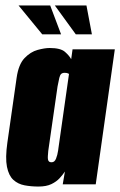

<svg xmlns="http://www.w3.org/2000/svg" viewBox="-20 -676 441 704"><path d="M121 8Q94 8 70 3.5Q46 -1 29 -16.5Q12 -32 5.5 -64.5Q-1 -97 7 -153L41 -391Q48 -440 70 -463Q92 -486 118 -493Q144 -500 162 -500Q202 -500 218 -486Q234 -472 241 -459L246 -495H401L331 0H210L218 -47Q210 -35 198.5 -22.5Q187 -10 168.5 -1Q150 8 121 8ZM169 -81Q175 -81 179 -84.5Q183 -88 185.5 -94.5Q188 -101 190 -108.5Q192 -116 193 -123.5Q194 -131 195 -138L233 -405Q231 -406 229 -407Q227 -408 224 -408.5Q221 -409 217 -409Q209 -409 204.5 -405Q200 -401 197.5 -390.5Q195 -380 191 -359L157 -123Q156 -112 155.5 -104Q155 -96 156 -91Q157 -86 160 -83.5Q163 -81 169 -81ZM317 -550H258L181 -656H297ZM204 -550H135L48 -656H164Z"/></svg>

Font: Alumni Sans Black
Style: Italic
Weight: 900
Italic angle: -8°
Version: Version 1.016